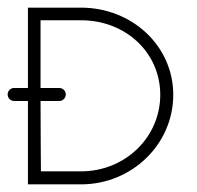

<svg xmlns="http://www.w3.org/2000/svg" viewBox="-22 -482 514 502"><path d="M133 -252H84V-371V-422V-429H190C306 -429 397 -345 397 -234C397 -123 305 -34 190 -34H85C85 -48.6 84.1 -125.5 84 -218H133C142.4 -218 150 -225.6 150 -235C150 -244.4 142.4 -252 133 -252ZM51 -462V-252H15C5.6 -252 -2 -244.4 -2 -235C-2 -225.6 5.6 -218 15 -218H51V0H190C323 0 431 -105 431 -234C431 -363 322 -462 190 -462Z"/></svg>

Font: LetsTrace
Style: basic
Weight: 500
Version: Version 002.000